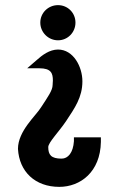

<svg xmlns="http://www.w3.org/2000/svg" viewBox="-20 -503 463 748"><path d="M206 -310C173 -310 144 -288 123 -269L86 -237H133C179 -237 186 -218 186 -189C186 -184 185 -179 185 -172C185 -151 166 -125 140 -85C120 -52 50 7 50 77C55 166 117 225 211 225C293 225 371 167 373 50V32H268V47C265 92 245 115 220 115C179 115 168 100 168 70C168 52 210 10 238 -32C271 -82 301 -124 301 -186C301 -243 266 -310 206 -310ZM137 -415C137 -377 168 -346 206 -346C244 -346 274 -377 274 -415C274 -453 244 -483 206 -483C168 -483 137 -453 137 -415Z"/></svg>

Font: Mint Spirit No2
Style: Bold
Weight: 700
Designer: HARENDAL Hirwen
Foundry: Arkandis Digital Foundry.
Version: Version 1.004;FFEdit